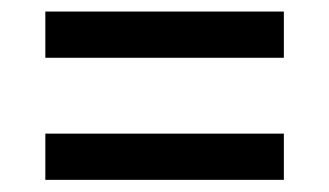

<svg xmlns="http://www.w3.org/2000/svg" viewBox="-20 -472 556 324"><path d="M56.5 -168.5V-246.5H459V-168.5ZM56.5 -374.5V-452.5H459V-374.5Z"/></svg>

Font: Anek Latin Medium
Style: Regular
Weight: 500
Designer: Yesha Goshar
Foundry: Ek Type
Version: Version 1.003